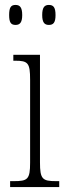

<svg xmlns="http://www.w3.org/2000/svg" viewBox="-20 -758 268 778"><path d="M178 -657C196 -657 205 -666 205 -697C205 -729 196 -738 178 -738C161 -738 151 -729 151 -697C151 -666 161 -657 178 -657ZM43 -657C60 -657 70 -666 70 -697C70 -729 60 -738 43 -738C25 -738 17 -729 17 -697C17 -666 25 -657 43 -657ZM21 0H220V-24H207C152 -24 142 -32 142 -100V-536H34V-512H41C94 -512 102 -503 102 -434V-99C102 -31 92 -24 36 -24H21Z"/></svg>

Font: Noto Serif Khmer ExtraCondensed ExtraLight
Style: Regular
Weight: 200
Width: 2
Designer: Danh Hong and the Monotype Design Team
Foundry: Monotype Imaging Inc.
Version: Version 2.004